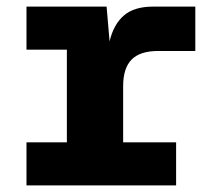

<svg xmlns="http://www.w3.org/2000/svg" viewBox="-20 -560 640 580"><path d="M60 0V-130H182V-410H60V-540H302L311 -435Q323 -486 354 -513Q385 -540 442 -540H570V-406H458Q403 -406 377.5 -380Q352 -354 352 -300V-130H512V0Z"/></svg>

Font: Geist Mono Black
Style: Regular
Weight: 900
Monospace: yes
Designer: Basement.studio, Andrés Briganti, Mateo Zaragoza
Foundry: Basement.studio, Vercel, Andrés Briganti, Guido Ferreyra, Mateo Zaragoza
Version: Version 1.500; ttfautohint (v1.8.4.7-5d5b)